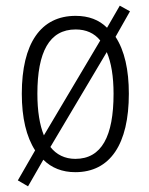

<svg xmlns="http://www.w3.org/2000/svg" viewBox="-20 -598 526 678"><path d="M435 -267C435 -351 420 -419 388 -468L439 -558L403 -578L358 -500C330 -528 293 -542 247 -542C124 -542 57 -445 57 -267C57 -182 73 -115 104 -67L43 39L79 60L133 -34C162 -5 200 10 246 10C369 10 435 -89 435 -267ZM112 -267C112 -414 154 -494 247 -494C284 -494 313 -481 334 -455L135 -120C120 -157 112 -206 112 -267ZM381 -267C381 -117 339 -37 246 -37C209 -37 179 -52 158 -79L357 -414C373 -377 381 -327 381 -267Z"/></svg>

Font: Noto Sans Thai Cond Light
Style: Regular
Weight: 300
Width: 3
Designer: Monotype Design Team
Foundry: Monotype Imaging Inc.
Version: Version 2.002